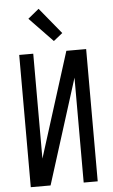

<svg xmlns="http://www.w3.org/2000/svg" viewBox="-63 -1022 627 1063"><g transform="rotate(-5 250.0 -490.0)"><path d="M64 0V-735H142V-152L326 -735H436V0H358V-583L174 0ZM262 -795 132 -930 193 -980 312 -835Z"/></g></svg>

Font: Iosevka NFM
Style: Regular
Weight: 400
Monospace: yes
Designer: Belleve Invis
Foundry: Belleve Invis
Version: Version 29.0.4; ttfautohint (v1.8.4);Nerd Fonts 3.3.0